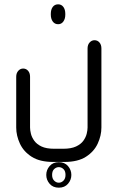

<svg xmlns="http://www.w3.org/2000/svg" viewBox="-20 -574 543 888"><path d="M249 -462Q233 -462 224 -474.5Q215 -487 215 -506V-510Q215 -530 224 -542Q233 -554 249 -554Q264 -554 273 -542Q282 -530 282 -510V-506Q282 -487 273 -474.5Q264 -462 249 -462ZM278 175H226Q164 175 126.5 151Q89 127 72 90Q55 53 55 16V-219Q55 -236 64.5 -246.5Q74 -257 87 -257Q101 -257 110 -246.5Q119 -236 119 -219V16Q119 28 123 44.5Q127 61 138.5 77Q150 93 172 103.5Q194 114 231 114H272Q309 114 331.5 103.5Q354 93 365.5 77Q377 61 381 44.5Q385 28 385 16V-350Q385 -367 394.5 -377.5Q404 -388 417 -388Q431 -388 440 -377.5Q449 -367 449 -350V16Q449 53 432 90Q415 127 377.5 151Q340 175 278 175ZM252 294Q225 294 209.5 276Q194 258 194 235Q194 212 209.5 194Q225 176 252 176Q279 176 294.5 194Q310 212 310 235Q310 258 294.5 276Q279 294 252 294ZM252 271Q264 271 273.5 261.5Q283 252 283 235Q283 217 273.5 208Q264 199 252 199Q240 199 230.5 208Q221 217 221 235Q221 252 230.5 261.5Q240 271 252 271Z"/></svg>

Font: Beiruti
Style: Regular
Weight: 400
Designer: Arlette Boutros
Foundry: Boutros
Version: Version 1.41